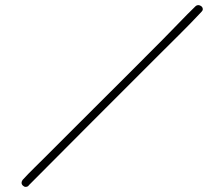

<svg xmlns="http://www.w3.org/2000/svg" viewBox="-20 -681 810 748"><path d="M80 47Q74 47 69 42Q64 37 64 31Q64 26 68 20Q90 -4 113.5 -27Q137 -50 159 -72L344 -257Q480 -392 615 -528Q647 -560 678 -592.5Q709 -625 741 -656Q746 -661 753 -661Q759 -661 764.5 -656.5Q770 -652 770 -645Q770 -640 765 -635Q722 -589 677 -544.5Q632 -500 587 -455Q463 -331 339 -207Q215 -83 91 42H92Q87 47 80 47Z"/></svg>

Font: Ms Madi
Style: Regular
Weight: 400
Designer: Robert E. Leuschke
Foundry: Robert E. Leuschke
Version: Version 1.010; ttfautohint (v1.8.3)